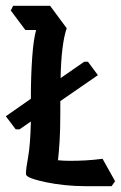

<svg xmlns="http://www.w3.org/2000/svg" viewBox="-40 -659 415 659"><path d="M251 -20Q219 -20 184 -23.5Q149 -27 118 -33.5Q87 -40 68 -47Q49 -54 49 -62Q49 -80 56.5 -120Q64 -160 66 -242L27 -215H14L-20 -260L66 -320V-329Q66 -398 70.5 -461.5Q75 -525 84 -556H47L-3 -623L5 -639H132L189 -562Q180 -537 174.5 -493Q169 -449 168 -391L249 -447H262L296 -401L167 -312V-270Q167 -213 164.5 -173.5Q162 -134 159 -109Q177 -107 201 -107Q228 -107 254.5 -108.5Q281 -110 312 -114L355 -37L343 -20Z"/></svg>

Font: Jaini
Style: Regular
Weight: 400
Designer: Maithili Shingre, Girish Dalvi (Devanagari), Taresh Vohra (Latin)
Foundry: Ek Type
Version: Version 2.000; ttfautohint (v1.8.4.7-5d5b)